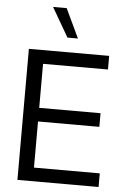

<svg xmlns="http://www.w3.org/2000/svg" viewBox="-63 -1023 726 1069"><g transform="rotate(5 300.0 -488.5)"><path d="M75.7 0V-732.4H524.4V-656.2H161.6V-410.2H504.4V-334H161.6V-76.2H529.3V0ZM342.8 -813.5H284.2L189.5 -976.6H265.6Z"/></g></svg>

Font: Kumbh Sans
Style: Regular
Weight: 400
Version: Version 1.005